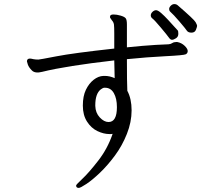

<svg xmlns="http://www.w3.org/2000/svg" viewBox="-20 -846 1040 941"><path d="M813 -790Q830 -775 859.5 -740.5Q889 -706 895.5 -696Q902 -686 918.5 -686Q935 -686 940.5 -700.5Q946 -715 946 -719.5Q946 -724 938.5 -737.5Q931 -751 851 -820Q844 -826 834.5 -826Q825 -826 817 -818Q809 -810 809 -802Q809 -794 813 -790ZM851 -697Q848 -700 834.5 -715Q821 -730 803.5 -749Q786 -768 770 -782Q754 -796 745 -796Q736 -796 727.5 -788Q719 -780 719 -770.5Q719 -761 728 -754.5Q737 -748 768.5 -710.5Q800 -673 807.5 -662Q815 -651 823 -651Q831 -651 842.5 -658.5Q854 -666 854 -680Q854 -694 851 -697ZM366 75Q374 75 403.5 55.5Q433 36 470.5 0Q508 -36 543.5 -84Q579 -132 602 -190Q625 -248 625 -305Q625 -362 604 -401Q602 -441 602 -556Q701 -566 791 -570.5Q881 -575 890.5 -580Q900 -585 900 -596Q900 -607 885 -621.5Q870 -636 849 -640H843Q832 -640 824.5 -635Q817 -630 807 -629L744 -626Q678 -622 602 -614V-726Q602 -749 596 -756.5Q590 -764 571 -769.5Q552 -775 537 -775Q522 -775 520 -768L519 -763Q519 -759 521.5 -756.5Q524 -754 528 -747Q537 -737 538.5 -725.5Q540 -714 540 -681V-608Q339 -586 256.5 -570Q174 -554 168 -554Q162 -554 155.5 -554.5Q149 -555 144 -556Q139 -557 135 -558Q131 -559 127 -559Q112 -559 112 -545Q112 -543 116.5 -529.5Q121 -516 136.5 -500.5Q152 -485 187 -494Q304 -523 540 -550L542 -463Q518 -474 493 -474H487Q462 -473 439 -455Q416 -437 401 -406Q386 -375 386 -328.5Q386 -282 406.5 -250Q427 -218 457.5 -203.5Q488 -189 516 -189H524Q528 -189 532 -190Q507 -117 461 -58Q415 1 384 30Q353 59 353 63Q353 75 366 75ZM447 -327V-330Q447 -387 474 -408Q485 -416 491 -416H495Q523 -416 538 -389.5Q553 -363 553 -321Q553 -248 512 -248Q490 -248 469 -270.5Q448 -293 447 -327Z"/></svg>

Font: LXGW WenKai TC
Style: Regular
Weight: 400
Designer: LXGW / Fontworks Inc.
Foundry: LXGW / Fontworks Inc.
Version: Version 1.330